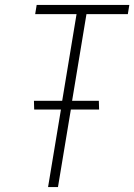

<svg xmlns="http://www.w3.org/2000/svg" viewBox="-20 -755 542 775"><path d="M174 0 226 -313H118L117 -348H231L289 -698H122L128 -735H502L496 -698H329L271 -348H379L380 -313H266L214 0Z"/></svg>

Font: Iosevka Term Curly XLt Obl
Style: Regular
Weight: 200
Italic angle: -9°
Designer: Belleve Invis
Foundry: Belleve Invis
Version: Version 32.3.0